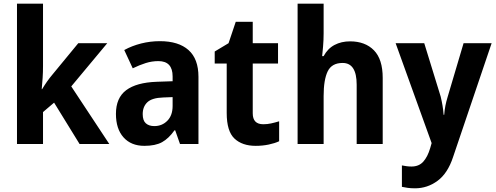

<svg xmlns="http://www.w3.org/2000/svg" viewBox="-20 -780 2684 1040"><path d="M213 -422Q213 -389 211 -359Q209 -329 206 -297H208Q222 -320 235 -338.5Q248 -357 264 -376L404 -546H561L366 -312L572 0H411L273 -224L213 -173V0H72V-760H213Z M846 -557Q947 -557 1001 -509Q1055 -461 1055 -364V0H955L929 -74H925Q894 -30 858 -10Q822 10 762 10Q690 10 649 -36Q608 -82 608 -163Q608 -250 663.5 -291.5Q719 -333 828 -337L915 -340V-366Q915 -449 838 -449Q803 -449 769.5 -438.5Q736 -428 699 -410L653 -509Q695 -532 744.5 -544.5Q794 -557 846 -557ZM864 -252Q803 -250 778 -226Q753 -202 753 -162Q753 -127 770 -112Q787 -97 816 -97Q858 -97 886.5 -126Q915 -155 915 -206V-254Z M1406 -107Q1428 -107 1448.5 -111.5Q1469 -116 1492 -123V-15Q1469 -4 1435.5 3Q1402 10 1365 10Q1292 10 1250 -29.5Q1208 -69 1208 -168V-436H1143V-501L1218 -546L1257 -662H1349V-546H1486V-436H1349V-166Q1349 -107 1406 -107Z M1733 -599Q1733 -564 1730 -529Q1727 -494 1725 -476H1733Q1755 -517 1792 -536.5Q1829 -556 1876 -556Q1958 -556 2005.5 -507.5Q2053 -459 2053 -358V0H1912V-321Q1912 -439 1836 -439Q1777 -439 1755 -393.5Q1733 -348 1733 -260V0H1592V-760H1733Z M2123 -546H2278L2367 -257Q2373 -232 2377 -208Q2381 -184 2383 -158H2386Q2388 -184 2392.5 -207Q2397 -230 2405 -256L2491 -546H2643L2434 71Q2405 159 2350 199.5Q2295 240 2228 240Q2205 240 2188 237.5Q2171 235 2157 232V116Q2167 118 2180.5 120Q2194 122 2209 122Q2249 122 2272.5 96Q2296 70 2310 23L2318 -5Z"/></svg>

Font: Noto Sans Gurmukhi UI SemiCondensed
Style: Bold
Weight: 700
Width: 4
Designer: Jelle Bosma - Monotype Design Team
Foundry: Monotype Imaging Inc.
Version: Version 2.004; ttfautohint (v1.8.4.7-5d5b)